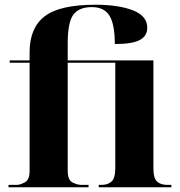

<svg xmlns="http://www.w3.org/2000/svg" viewBox="-20 -791 761 811"><path d="M16 0H354V-10H324Q306 -10 286 -20.5Q266 -31 266 -69V-526H467V-82Q467 -39 451.5 -24.5Q436 -10 408 -10H397V0H704V-10H687Q659 -10 643.5 -24Q628 -38 628 -80V-536H266V-608Q266 -696 289.5 -728.5Q313 -761 368 -761Q420 -761 442.5 -724.5Q465 -688 465 -605Q539 -605 570.5 -622Q602 -639 602 -674Q602 -724 541 -747.5Q480 -771 383 -771Q232 -771 168.5 -722Q105 -673 105 -570V-536H21V-526H105V-69Q105 -31 84.5 -20.5Q64 -10 51 -10H16Z"/></svg>

Font: Noto Serif Display SemiCondensed Extra
Style: Regular
Weight: 800
Width: 4
Designer: Monotype Design Team
Foundry: Monotype Imaging Inc.
Version: Version 1.900